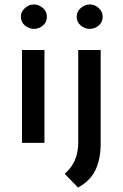

<svg xmlns="http://www.w3.org/2000/svg" viewBox="-20 -643 553 864"><path d="M79 -418H180V0H79ZM74 -568Q74 -591 92.5 -607Q111 -623 133 -623Q155 -623 173 -607Q191 -591 191 -568Q191 -543 173 -528Q155 -513 133 -513Q111 -513 92.5 -528Q74 -543 74 -568ZM331 201 271 139Q300 115 316 80Q332 45 332 -2V-418H433V2Q433 74 409 123Q385 172 331 201ZM325 -568Q325 -591 343.5 -607Q362 -623 384 -623Q406 -623 424 -607Q442 -591 442 -568Q442 -543 424 -528Q406 -513 384 -513Q362 -513 343.5 -528Q325 -543 325 -568Z"/></svg>

Font: Reem Kufi Ink
Style: Regular
Weight: 400
Designer: Khaled Hosny
Version: Version 1.7